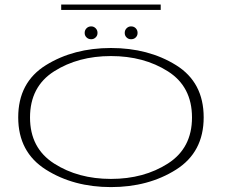

<svg xmlns="http://www.w3.org/2000/svg" viewBox="-20 -796 986 822"><path d="M455 5Q615.5 5 733.8 -69.8Q852 -144.5 852 -293.5Q852 -443.5 733.8 -517Q615.5 -590.5 455 -590.5Q295 -590.5 176.5 -517Q58 -443.5 58 -293.5Q58 -144.5 176.5 -69.8Q295 5 455 5ZM455 -30Q314.5 -30 211.5 -96Q108.5 -162 108.5 -293Q108.5 -425 211.5 -490.5Q314.5 -556 455 -556Q596 -556 699 -490.5Q802 -425 802 -293Q802 -162 699 -96Q596 -30 455 -30ZM370.5 -628Q381.5 -628 389.5 -635.8Q397.5 -643.5 397.5 -655Q397.5 -667 389.5 -675Q381.5 -683 370.5 -683Q358.5 -683 350.5 -675Q342.5 -667 342.5 -655Q342.5 -643.5 350.5 -635.8Q358.5 -628 370.5 -628ZM541 -628Q553.5 -628 561.2 -635.8Q569 -643.5 569 -655Q569 -667 561.2 -675Q553.5 -683 541 -683Q530 -683 522 -675Q514 -667 514 -655Q514 -643.5 521.8 -635.8Q529.5 -628 541 -628ZM242 -753.5H668V-776.5H242Z"/></svg>

Font: Anybody ExtraExpanded ExtraLight
Style: Regular
Weight: 250
Width: 8
Version: Version 1.113;gftools[0.9.25]